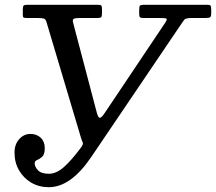

<svg xmlns="http://www.w3.org/2000/svg" viewBox="-20 -770 900 800"><path d="M40.5 -134Q40.5 -168.5 60 -190.2Q79.5 -212 106.5 -212Q133 -212 149.8 -196Q166.5 -180 166.5 -153Q166.5 -126.5 156 -117Q145.5 -107.5 135 -103.5Q124.5 -99.5 124.5 -89Q124.5 -75.5 138 -60.8Q151.5 -46 183.5 -46Q214.5 -46 245.8 -73.5Q277 -101 316.5 -154Q328 -169 324.8 -176Q321.5 -183 316.5 -199L174 -677Q170.5 -690 163 -692.5Q155.5 -695 135 -695H92Q82.5 -695 78.8 -696.8Q75 -698.5 75 -708V-731Q75 -742.5 78 -746.2Q81 -750 92 -750H388Q399 -750 402 -746.8Q405 -743.5 405 -732V-716Q405 -703 402 -699Q399 -695 386 -695H312Q292 -695 286.8 -691.2Q281.5 -687.5 284.5 -676L383.5 -300Q389.5 -277.5 397 -279.2Q404.5 -281 417.5 -301L667.5 -674Q677.5 -689 673.8 -692Q670 -695 644.5 -695H577Q566 -695 563 -698.5Q560 -702 560 -712V-729Q560 -742 562.8 -746Q565.5 -750 578 -750H844Q855.5 -750 857.8 -745.8Q860 -741.5 860 -730V-716Q860 -702 855.8 -698.5Q851.5 -695 837 -695H779Q753.5 -695 747.8 -687.8Q742 -680.5 732.5 -666L360 -115.5Q275 10 183.5 10Q142.5 10 110.2 -9Q78 -28 59.2 -60.5Q40.5 -93 40.5 -134Z"/></svg>

Font: Besley
Style: Italic
Weight: 400
Italic angle: -13°
Designer: Owen Earl
Foundry: indestructible type*
Version: Version 4.000; ttfautohint (v1.8.4.7-5d5b)